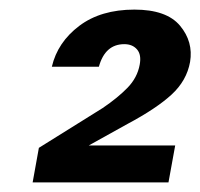

<svg xmlns="http://www.w3.org/2000/svg" viewBox="-20 -732 417 400"><path d="M48 -352 61 -424 194 -507Q225 -528 245.5 -549Q266 -570 271 -597Q275 -618 265.5 -629Q256 -640 239 -640Q199 -640 186 -593H88Q100 -644 145 -678Q190 -712 260 -712Q327 -712 355 -678.5Q383 -645 376 -603Q369 -564 337.5 -535Q306 -506 246 -474L165 -429H345L331 -352Z"/></svg>

Font: DeepMind Sans
Style: Bold Italic
Weight: 700
Italic angle: -10°
Designer: Jonny Pinhorn / Modifications: Colophon Foundry
Foundry: Colophon Foundry
Version: Version 1.002; ttfautohint (v1.8.2)